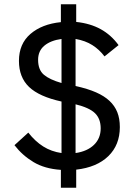

<svg xmlns="http://www.w3.org/2000/svg" viewBox="-20 -800 639 902"><path d="M266 82V-2Q190 -7 137.5 -38.5Q85 -70 48 -118L113 -177Q145 -136 183 -112Q221 -88 269 -81V-323Q164 -346 116.5 -391.5Q69 -437 69 -514Q69 -594 123 -640.5Q177 -687 266 -696V-780H338V-697Q404 -690 453 -663Q502 -636 537 -588L471 -535Q447 -567 414 -588Q381 -609 335 -617V-396Q393 -383 431.5 -366Q470 -349 494.5 -326Q519 -303 531 -273Q543 -243 543 -203Q543 -119 489 -66.5Q435 -14 338 -3V82ZM453 -197Q453 -242 426.5 -268Q400 -294 335 -310V-81Q390 -89 421.5 -119.5Q453 -150 453 -197ZM159 -519Q159 -472 186 -449Q213 -426 269 -410V-617Q218 -610 188.5 -585.5Q159 -561 159 -519Z"/></svg>

Font: IBM Plex Sans Arabic Text
Style: Regular
Weight: 450
Designer: Mike Abbink, Paul van der Laan, Pieter van Rosmalen, Wael Morcos, Khajak Apelian
Foundry: Bold Monday
Version: Version 1.2